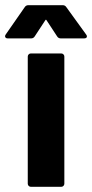

<svg xmlns="http://www.w3.org/2000/svg" viewBox="-59 -720 355 740"><path d="M48 -12V-502Q48 -507 51.5 -510.5Q55 -514 60 -514H177Q182 -514 185.5 -510.5Q189 -507 189 -502V-12Q189 -7 185.5 -3.5Q182 0 177 0H60Q55 0 51.5 -3.5Q48 -7 48 -12ZM-37 -587 36 -692Q41 -700 50 -700H183Q192 -700 197 -692L273 -587Q276 -583 276 -580Q276 -572 265 -572H175Q166 -572 161 -580L121 -641Q118 -647 115 -641L75 -580Q70 -572 61 -572H-29Q-36 -572 -38.5 -576.5Q-41 -581 -37 -587Z"/></svg>

Font: Amber EN
Style: Bold
Weight: 700
Designer: Jeremy Tribby
Foundry: Tribby Type
Version: Version 1.408 November 24, 2021